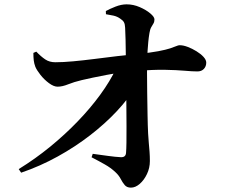

<svg xmlns="http://www.w3.org/2000/svg" viewBox="-20 -816 1040 876"><path d="M403.1 -114.2Q439.2 -109.4 473.4 -104.6Q507.6 -99.9 531.7 -98.8Q554.1 -98 555.1 -119.5Q556.4 -134.4 556.9 -165.7Q557.4 -197 557.2 -239.7Q557.1 -282.4 556.6 -331.5Q556.1 -380.6 555.6 -431.1Q555.1 -481.5 554.4 -528.2Q554.4 -543.5 553.9 -573.3Q553.4 -603.1 552.9 -635Q552.4 -666.9 550.9 -689.5Q550.2 -705.7 545.6 -714.2Q541.1 -722.8 529.3 -730.4Q514.8 -741 497.2 -744.8Q479.6 -748.6 463.4 -751.1L462.9 -765.6Q479.3 -774.9 506.4 -785.6Q533.5 -796.2 557.6 -796.2Q588.2 -796.2 617.4 -783.6Q646.5 -771 665.6 -754.9Q684.7 -738.9 684.7 -727.5Q684.7 -716.5 680.1 -708.9Q675.5 -701.3 670.1 -691.9Q664.6 -682.6 661.9 -665.5Q658.7 -646.6 656.6 -625.6Q654.5 -604.6 653.4 -585.3Q652.3 -566 651.6 -550.4Q650.8 -528.3 650.8 -485.5Q650.8 -442.7 651.6 -391.7Q652.3 -340.7 653.2 -291.3Q654 -241.9 655.8 -206.6Q656.8 -185.7 658.8 -164.9Q660.8 -144.1 662.3 -123.4Q663.8 -102.7 663.8 -81.2Q663.8 -49.9 650.6 -22.1Q637.4 5.7 617.6 22.9Q597.8 40.1 577.5 40.1Q558.8 40.1 548.9 28.3Q539 16.5 530.6 0.2Q522.3 -16.1 506.2 -30.9Q485.5 -50.4 458.2 -65.8Q431 -81.3 397.8 -98.4ZM132.3 -574.6 145.6 -580.4Q166.7 -558.2 186.4 -545Q206.1 -531.7 233.3 -532Q267 -532 313.4 -536.2Q359.7 -540.5 411.8 -547.1Q463.9 -553.7 514.3 -559.8Q564.6 -565.8 606.3 -569.6Q666.1 -575.4 701.8 -582.3Q737.6 -589.1 756.5 -595.4Q775.4 -601.8 784.4 -605.7Q793.5 -609.7 799.8 -609.7Q816.4 -609.7 836.7 -601.9Q857 -594.2 876.5 -582.1Q896.1 -570.1 908.5 -556.5Q921 -542.9 921 -530.3Q921 -513.1 910.2 -501.6Q899.3 -490.1 880.8 -490.1Q858.3 -490.1 822.1 -493.3Q785.9 -496.5 732.7 -497.5Q679.4 -498.6 603.5 -492.1Q527.7 -486.1 463.5 -473.7Q399.3 -461.4 353 -450.5Q317.6 -442.1 290.9 -431.3Q264.2 -420.5 242.7 -420.5Q225.1 -420.5 203.3 -436.7Q181.5 -452.9 164.4 -474.6Q147.4 -496.3 141.2 -511.4Q135.8 -525.8 134 -540.4Q132.3 -555.1 132.3 -574.6ZM76.5 -28.1 65.4 -44.5Q141.2 -91.3 209.1 -146.8Q276.9 -202.3 334.7 -262.4Q392.6 -322.5 437.3 -383.8Q482.1 -445.2 510.1 -503.9L600.8 -510.1L599.5 -421.8Q567 -366.6 513.8 -309.6Q460.6 -252.6 391.8 -199.3Q323 -146 243.1 -101.9Q163.2 -57.7 76.5 -28.1Z"/></svg>

Font: Noto Serif JP
Style: Regular
Weight: 200
Designer: Ryoko NISHIZUKA 西塚涼子 (kana & ideographs); Frank Grießhammer (Latin, Greek & Cyrillic); Wenlong ZHANG 张文龙 (bopomofo); San
Foundry: Adobe
Version: Version 2.001;hotconv 1.1.0;makeotfexe 2.6.0